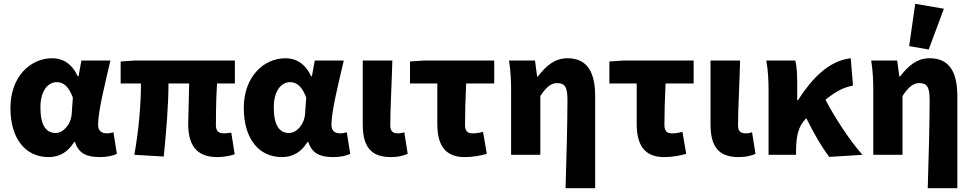

<svg xmlns="http://www.w3.org/2000/svg" viewBox="-20 -816 5124 1012"><path d="M236 12C293 12 338 -14 371 -68H375C394 -8 436 12 506 12C548 12 577 4 596 -5L578 -119C566 -115 555 -113 545 -113C518 -113 497 -124 497 -158C497 -232 536 -384 562 -497H409L394 -414H390C358 -482 310 -509 255 -509C140 -509 35 -412 35 -247C35 -85 114 12 236 12ZM273 -115C224 -115 193 -154 193 -249C193 -344 237 -383 279 -383C319 -383 344 -354 364 -302L358 -216C354 -160 314 -115 273 -115Z M1125 12C1164 12 1198 4 1217 -3L1199 -117C1185 -115 1172 -113 1162 -113C1134 -113 1118 -123 1118 -157C1118 -178 1118 -292 1124 -376H1218V-497H691L616 -492V-376H723C723 -268 712 -133 688 0L843 9C856 -120 868 -259 868 -376H977C976 -296 972 -191 972 -163C972 -58 1010 12 1125 12Z M1466 12C1523 12 1568 -14 1601 -68H1605C1624 -8 1666 12 1736 12C1778 12 1807 4 1826 -5L1808 -119C1796 -115 1785 -113 1775 -113C1748 -113 1727 -124 1727 -158C1727 -232 1766 -384 1792 -497H1639L1624 -414H1620C1588 -482 1540 -509 1485 -509C1370 -509 1265 -412 1265 -247C1265 -85 1344 12 1466 12ZM1503 -115C1454 -115 1423 -154 1423 -249C1423 -344 1467 -383 1509 -383C1549 -383 1574 -354 1594 -302L1588 -216C1584 -160 1544 -115 1503 -115Z M2039 12C2083 12 2107 4 2129 -5L2111 -119C2101 -115 2088 -113 2080 -113C2051 -113 2037 -123 2037 -156C2037 -235 2045 -383 2048 -497H1892V-162C1892 -57 1924 12 2039 12Z M2429 12C2474 12 2513 4 2546 -5L2526 -121C2503 -115 2487 -113 2470 -113C2447 -113 2431 -123 2431 -157C2431 -212 2433 -294 2437 -376H2585V-497H2216L2141 -492V-376H2285V-163C2285 -58 2321 12 2429 12Z M2961 176H3117V-308C3117 -432 3078 -509 2971 -509C2902 -509 2857 -467 2815 -413H2811L2800 -497H2663C2672 -442 2674 -382 2674 -342V0H2828V-310C2858 -355 2883 -378 2916 -378C2958 -378 2971 -357 2971 -288C2971 -177 2966 22 2961 176Z M3480 12C3525 12 3564 4 3597 -5L3577 -121C3554 -115 3538 -113 3521 -113C3498 -113 3482 -123 3482 -157C3482 -212 3484 -294 3488 -376H3636V-497H3267L3192 -492V-376H3336V-163C3336 -58 3372 12 3480 12Z M3872 12C3916 12 3940 4 3962 -5L3944 -119C3934 -115 3921 -113 3913 -113C3884 -113 3870 -123 3870 -156C3870 -235 3878 -383 3881 -497H3725V-162C3725 -57 3757 12 3872 12Z M4031 0H4176V-30C4177 -106 4191 -154 4228 -191L4230 -193C4274 -104 4314 -37 4351 11L4526 0C4461 -72 4382 -193 4331 -290C4384 -334 4425 -355 4476 -365L4464 -509C4346 -495 4259 -401 4186 -288H4182V-374C4182 -421 4180 -465 4172 -497H4019C4029 -444 4031 -382 4031 -342Z M4870 176H5026V-308C5026 -432 4987 -509 4880 -509C4811 -509 4766 -467 4724 -413H4720L4709 -497H4572C4581 -442 4583 -382 4583 -342V0H4737V-310C4767 -355 4792 -378 4825 -378C4867 -378 4880 -357 4880 -288C4880 -177 4875 22 4870 176ZM4875 -555 4955 -770 4804 -796 4772 -573Z"/></svg>

Font: DAIFUKU Sans
Style: Bold
Weight: 700
Designer: Original font ‘Source Han Sans JP’ : Paul D. Hunt
Foundry: Daifuku
Version: Version 1.000